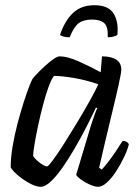

<svg xmlns="http://www.w3.org/2000/svg" viewBox="-20 -716 538 736"><path d="M136 0Q121 0 102 -9Q83 -18 65 -31Q47 -44 35 -56.5Q23 -69 21 -75Q21 -112 28.5 -156Q36 -200 47.5 -243.5Q59 -287 71 -324.5Q83 -362 92.5 -386Q102 -410 105 -414Q110 -421 123.5 -435Q137 -449 153.5 -464Q170 -479 185 -489.5Q200 -500 209 -500Q238 -500 281 -481Q324 -462 366 -439L371 -500Q406 -500 425.5 -487.5Q445 -475 445 -449Q445 -437 434 -387.5Q423 -338 403.5 -258Q384 -178 360 -73L370 -66Q380 -76 395 -95.5Q410 -115 425 -137.5Q440 -160 450 -176Q459 -176 465.5 -172Q472 -168 474 -163Q469 -142 456 -114.5Q443 -87 426 -60.5Q409 -34 390.5 -17Q372 0 356 0Q343 0 324 -8.5Q305 -17 290 -28Q275 -39 272 -46L328 -233Q336 -257 342.5 -276Q349 -295 353 -301L348 -304Q332 -270 311 -229Q290 -188 266.5 -147.5Q243 -107 219.5 -73.5Q196 -40 174.5 -20Q153 0 136 0ZM160 -78Q165 -78 183.5 -103Q202 -128 227 -167.5Q252 -207 278.5 -251Q305 -295 326 -333Q347 -371 357 -393Q311 -409 264 -417Q217 -425 187 -425Q177 -413 166 -382.5Q155 -352 144.5 -312Q134 -272 125.5 -232Q117 -192 112 -161Q107 -130 107 -118Q116 -104 134 -91Q152 -78 160 -78ZM247 -573Q233 -573 223 -576Q213 -579 210 -582Q227 -634 258.5 -665Q290 -696 342 -696Q395 -696 415 -665Q435 -634 430 -582Q426 -579 415.5 -576Q405 -573 393 -573Q395 -613 380 -627Q365 -641 333 -641Q300 -641 281.5 -627Q263 -613 247 -573Z"/></svg>

Font: Texturina 72pt 72pt Medium
Style: Italic
Weight: 500
Italic angle: -11°
Designer: Guillermo Torres Carreño
Foundry: Omnibus-Type
Version: Version 1.002; ttfautohint (v1.8.3)